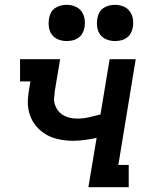

<svg xmlns="http://www.w3.org/2000/svg" viewBox="-20 -775 640 795"><path d="M346 0 380 -204Q356 -199 331 -195.5Q306 -192 281 -192Q259 -192 237.5 -195.5Q216 -199 196.5 -206Q177 -213 160 -225Q143 -237 130 -252.5Q117 -268 108.5 -287Q100 -306 97 -327.5Q94 -349 96 -371Q98 -393 102 -414L106 -438H63V-530H229L207 -399Q205 -384 204 -369Q203 -354 208 -340Q213 -326 222 -315Q231 -304 243.5 -297Q256 -290 270.5 -287Q285 -284 300 -284Q325 -284 348.5 -289.5Q372 -295 396 -301L434 -530H542L470 -92H513V0ZM456 -605Q438 -605 421.5 -611.5Q405 -618 395 -631.5Q385 -645 382.5 -662.5Q380 -680 383 -698Q385 -711 391 -722.5Q397 -734 408 -741.5Q419 -749 431.5 -752Q444 -755 456 -755Q474 -755 490.5 -748.5Q507 -742 517 -728.5Q527 -715 530 -697.5Q533 -680 530 -662Q528 -649 521.5 -637.5Q515 -626 504.5 -618.5Q494 -611 481.5 -608Q469 -605 456 -605ZM256 -605Q238 -605 221.5 -611.5Q205 -618 195 -631.5Q185 -645 182.5 -662.5Q180 -680 183 -698Q185 -711 191 -722.5Q197 -734 208 -741.5Q219 -749 231.5 -752Q244 -755 256 -755Q274 -755 290.5 -748.5Q307 -742 317 -728.5Q327 -715 330 -697.5Q333 -680 330 -662Q328 -649 321.5 -637.5Q315 -626 304.5 -618.5Q294 -611 281.5 -608Q269 -605 256 -605Z"/></svg>

Font: Iosevka Slab Semibold Extended
Style: Italic
Weight: 600
Width: 7
Italic angle: -9°
Monospace: yes
Designer: Belleve Invis
Foundry: Belleve Invis
Version: Version 11.1.0; ttfautohint (v1.8.3)